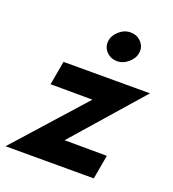

<svg xmlns="http://www.w3.org/2000/svg" viewBox="-144 -793 802 891"><g transform="rotate(20 257.0 -347.5)"><path d="M265 -623Q269 -652 295 -674Q321 -696 352 -695Q383 -694 403 -672Q423 -650 419 -620Q415 -591 389 -569Q363 -547 332 -548Q301 -549 281 -571Q261 -593 265 -623ZM289 -341 82 -342 103 -460H530L232 -120L441 -119L420 0H-16Z"/></g></svg>

Font: Jost* 600 Semi
Style: Italic
Weight: 600
Italic angle: -10°
Version: Version 3.500